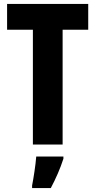

<svg xmlns="http://www.w3.org/2000/svg" viewBox="-20 -734 484 975"><path d="M298 0V-583H428V-714H16V-583H147V0ZM302 72V61H164C161 103 150 173 143 208V221H238C263 174 286 122 302 72Z"/></svg>

Font: Noto Sans Kannada ExtraCondensed ExtraBold
Style: Regular
Weight: 800
Width: 2
Designer: Jelle Bosma - Monotype Design Team
Foundry: Monotype Imaging Inc.
Version: Version 2.005